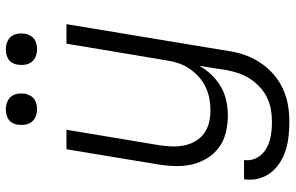

<svg xmlns="http://www.w3.org/2000/svg" viewBox="-192 -580 985 640"><g transform="rotate(-90 300.0 -259.5)"><path d="M215 213Q191 213 167 210.5Q143 208 120.5 201Q98 194 78.5 181.5Q59 169 45 151Q31 133 25 109.5Q19 86 23 62H87Q85 78 89.5 92.5Q94 107 103.5 118Q113 129 126 136.5Q139 144 153.5 148Q168 152 184 153.5Q200 155 215 155Q235 155 255.5 151.5Q276 148 295.5 138.5Q315 129 331 114Q347 99 358.5 81Q370 63 376.5 43.5Q383 24 387 3L401 -87Q389 -65 370.5 -46Q352 -27 330 -14.5Q308 -2 283.5 3Q259 8 235 8Q206 8 178 1Q150 -6 128.5 -22Q107 -38 92.5 -62Q78 -86 72 -113Q66 -140 67 -169.5Q68 -199 73 -228L123 -530H188L136 -218Q133 -198 132.5 -177Q132 -156 136 -136.5Q140 -117 150 -100Q160 -83 175.5 -71.5Q191 -60 211 -55Q231 -50 252 -50Q252 -50 252.5 -50Q253 -50 253 -50Q272 -50 291.5 -53.5Q311 -57 330 -66Q349 -75 364.5 -89Q380 -103 391.5 -120Q403 -137 409.5 -156Q416 -175 419 -195L475 -530H540L450 13Q446 40 436.5 66.5Q427 93 411 117Q395 141 372.5 160.5Q350 180 323.5 192Q297 204 269.5 208.5Q242 213 215 213ZM456 -628Q444 -628 432.5 -632.5Q421 -637 414 -646Q407 -655 405 -667.5Q403 -680 405 -693Q406 -701 410.5 -709.5Q415 -718 422.5 -723Q430 -728 439 -730Q448 -732 456 -732Q469 -732 480.5 -727.5Q492 -723 499 -714Q506 -705 508 -692.5Q510 -680 508 -667Q506 -659 501.5 -650.5Q497 -642 489.5 -637Q482 -632 473.5 -630Q465 -628 456 -628ZM256 -628Q244 -628 232.5 -632.5Q221 -637 214 -646Q207 -655 205 -667.5Q203 -680 205 -693Q206 -701 210.5 -709.5Q215 -718 222.5 -723Q230 -728 239 -730Q248 -732 256 -732Q269 -732 280.5 -727.5Q292 -723 299 -714Q306 -705 308 -692.5Q310 -680 308 -667Q306 -659 301.5 -650.5Q297 -642 289.5 -637Q282 -632 273.5 -630Q265 -628 256 -628Z"/></g></svg>

Font: Iosevka Curly Light Extended
Style: Italic
Weight: 300
Width: 7
Italic angle: -9°
Monospace: yes
Designer: Belleve Invis
Foundry: Belleve Invis
Version: Version 11.1.0; ttfautohint (v1.8.3)